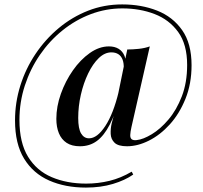

<svg xmlns="http://www.w3.org/2000/svg" viewBox="-20 -688 920 869"><path d="M533 -668Q620 -668 691 -640Q762 -612 804.5 -551.5Q847 -491 847 -393Q847 -309 819.5 -241Q792 -173 748.5 -125Q705 -77 654 -51.5Q603 -26 555 -26Q515 -26 498.5 -42Q482 -58 481 -82Q480 -106 485.5 -129.5Q491 -153 495 -166L556 -464Q581 -464 608.5 -467Q636 -470 658 -478L575 -113Q570 -91 569.5 -77Q569 -63 576.5 -57.5Q584 -52 599 -54Q628 -57 667 -80.5Q706 -104 742.5 -147Q779 -190 803 -252Q827 -314 827 -394Q827 -487 786.5 -543Q746 -599 679.5 -624.5Q613 -650 534 -650Q460 -650 391 -624Q322 -598 263 -550.5Q204 -503 160.5 -439.5Q117 -376 92.5 -301Q68 -226 68 -145Q68 -42 107 21.5Q146 85 214.5 114Q283 143 370 143Q424 143 475.5 130.5Q527 118 576 89L583 102Q546 128 491 144.5Q436 161 369 161Q275 161 202.5 129Q130 97 89 30Q48 -37 48 -143Q48 -224 72 -300.5Q96 -377 140.5 -443.5Q185 -510 245.5 -560.5Q306 -611 378.5 -639.5Q451 -668 533 -668ZM473 -478Q499 -478 517 -467Q535 -456 543.5 -435Q552 -414 549 -383L540 -378Q541 -401 535 -417.5Q529 -434 516 -442.5Q503 -451 484 -451Q454 -451 427 -425Q400 -399 379 -355.5Q358 -312 346 -259.5Q334 -207 334 -154Q334 -106 347 -84Q360 -62 383 -62Q420 -62 456.5 -117.5Q493 -173 517 -272L524 -255Q503 -175 477 -124.5Q451 -74 418.5 -50Q386 -26 342 -26Q305 -26 281.5 -41.5Q258 -57 246.5 -85Q235 -113 235 -150Q235 -206 255.5 -263.5Q276 -321 310 -369.5Q344 -418 386.5 -448Q429 -478 473 -478Z"/></svg>

Font: Playfair Display Medium
Style: Regular
Weight: 500
Designer: Claus Eggers Sørensen
Foundry: Claus Eggers Sørensen
Version: Version 1.203